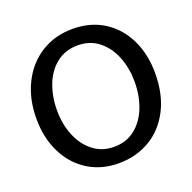

<svg xmlns="http://www.w3.org/2000/svg" viewBox="-130 -832 1001 1002"><g transform="rotate(-20 370.5 -331.0)"><path d="M38 -325Q38 -435 81 -521Q124 -607 200.5 -654.5Q277 -702 375 -702Q474 -702 548 -655Q622 -608 662 -525.5Q702 -443 702 -338Q702 -220 657.5 -134.5Q613 -49 536.5 -4.5Q460 40 365 40H364Q268 40 194 -6.5Q120 -53 79 -136Q38 -219 38 -325ZM586 -333Q586 -406 561.5 -469.5Q537 -533 488.5 -572.5Q440 -612 371 -612Q301 -612 252 -573Q203 -534 178.5 -469.5Q154 -405 154 -328Q154 -253 180 -189Q206 -125 255 -87Q304 -49 370 -49H371Q438 -49 486.5 -87Q535 -125 560.5 -189.5Q586 -254 586 -333Z"/></g></svg>

Font: Gmarket Sans TTF Medium
Style: Regular
Weight: 500
Designer: Creative Director : Sungho Lee; Art Director : Kiwoong Choi; Project Manager : Sori Yang, Jongwook Yoon; Font Designer :
Foundry: Sandoll Inc.
Version: Version 1.000;hotconv 1.0.109;makeotfexe 2.5.65596